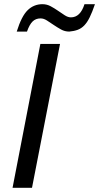

<svg xmlns="http://www.w3.org/2000/svg" viewBox="-20 -898 474 918"><path d="M40 0 173 -688H267L133 0ZM311 -747Q290 -747 272 -757Q254 -767 237 -778.5Q220 -790 204.5 -800Q189 -810 174 -810Q151 -810 136 -795.5Q121 -781 109 -747H60Q83 -821 112.5 -849.5Q142 -878 183 -878Q204 -878 222.5 -868Q241 -858 257.5 -846.5Q274 -835 289.5 -825Q305 -815 319 -815Q364 -815 384 -878H434Q421 -840 409 -815.5Q397 -791 383 -776.5Q369 -762 351.5 -755.5Q334 -749 311 -747Z"/></svg>

Font: Libra Sans Modern
Style: Italic
Weight: 400
Italic angle: -12°
Foundry: Stefan Peev, Context Ltd
Version: Version 1.000